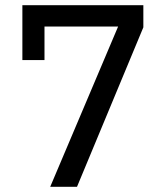

<svg xmlns="http://www.w3.org/2000/svg" viewBox="-20 -718 640 738"><path d="M276 0 531 -613V-698H66V-487H151V-616H434L173 0Z"/></svg>

Font: IBM Plex Thai Looped Text
Style: Regular
Weight: 450
Designer: Mike Abbink, Paul van der Laan, Pieter van Rosmalen, Ben Mitchell, Mark Frömberg
Foundry: Bold Monday
Version: Version 1.0